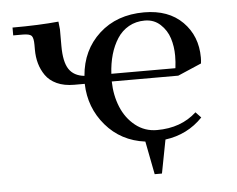

<svg xmlns="http://www.w3.org/2000/svg" viewBox="-45 -505 840 681"><g transform="rotate(-5 374.5 -164.5)"><path d="M22 -411.1V-439Q116.2 -439 186 -445.8L189 -418V-358.9Q189 -302.2 206.3 -276.1Q223.6 -250 261.2 -246.1Q268.6 -337.4 331.3 -394.8Q394 -452.1 491.2 -452.1Q578.1 -452.1 628.2 -401.9Q678.2 -351.6 678.2 -274.9Q678.2 -264.2 676.8 -253.9L592.8 -217.8H356Q356.9 -168.5 374 -126.7Q391.1 -85 424.3 -58.6Q457.5 -32.2 501 -32.2Q586.9 -32.2 642.1 -83L661.1 -63Q607.4 -6.8 527.8 3.9L504.9 123H479L456.1 4.9Q370.1 -6.3 316.2 -69.3Q262.2 -132.3 259.8 -217.8H222.2Q186.5 -217.8 160.6 -229.7Q134.8 -241.7 120.8 -262Q106.9 -282.2 100.6 -304.9Q94.2 -327.6 94.2 -354V-371.1Q94.2 -396 87.2 -403.6Q80.1 -411.1 55.2 -411.1ZM356.9 -245.1H585Q587.9 -267.6 587.9 -289.1Q587.9 -322.3 578.6 -351.6Q569.3 -380.9 546.6 -401.9Q523.9 -422.9 491.2 -422.9Q459.5 -422.9 434.3 -408.7Q409.2 -394.5 393.1 -369.6Q377 -344.7 367.9 -313.2Q358.9 -281.7 356.9 -245.1Z"/></g></svg>

Font: Dihjauti S
Style: Bold
Weight: 700
Designer: T. Christopher White
Version: Version 3.0.0